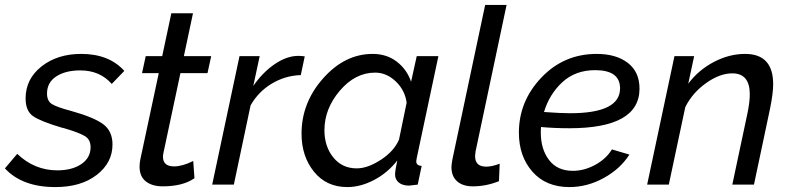

<svg xmlns="http://www.w3.org/2000/svg" viewBox="-44 -750 3211 780"><path d="M-24 -66 26 -125Q96 -58 189 -58Q249 -58 286.5 -83.5Q324 -109 324 -152Q324 -183 301 -197Q278 -211 217 -229Q209 -231 205 -232Q121 -257 90.5 -278Q60 -299 60 -350Q60 -429 124.5 -480Q189 -531 286 -531Q399 -531 461 -462L410 -409Q362 -464 282 -464Q222 -464 184.5 -439.5Q147 -415 147 -370Q147 -340 166.5 -327.5Q186 -315 246 -299Q336 -274 374.5 -246Q413 -218 413 -163Q413 -89 349 -39.5Q285 10 181 10Q46 10 -24 -66Z M523 -73Q523 -87 526 -102L601 -453H533L548 -522H615L652 -696H740L703 -522H814L799 -453H689L620 -129Q618 -119 618 -114Q618 -74 663 -74Q697 -74 741 -96L746 -26Q699 7 617 7Q574 7 548.5 -13Q523 -33 523 -73Z M929 -522H1011L985 -401Q1023 -456 1072 -489.5Q1121 -523 1168 -523Q1182 -523 1194 -521L1178 -445Q1115 -443 1060.5 -410.5Q1006 -378 974 -322L906 0H818Z M1181 -207Q1181 -333 1269 -432Q1357 -531 1470 -531Q1527 -531 1568 -499.5Q1609 -468 1626 -418L1649 -522H1737L1649 -108Q1647 -98 1647 -95Q1647 -77 1669 -76L1653 0Q1623 4 1618 4Q1591 4 1576 -8.5Q1561 -21 1561 -41Q1561 -57 1570 -98Q1531 -48 1476 -19Q1421 10 1367 10Q1282 10 1231.5 -52.5Q1181 -115 1181 -207ZM1577 -183 1608 -333Q1601 -384 1563.5 -419.5Q1526 -455 1480 -455Q1399 -455 1336.5 -381.5Q1274 -308 1274 -221Q1274 -155 1310 -110.5Q1346 -66 1405 -66Q1450 -66 1503.5 -101Q1557 -136 1577 -183Z M1790 -71Q1790 -81 1794 -103L1927 -730H2014L1888 -135Q1886 -121 1886 -116Q1886 -73 1931 -73Q1955 -73 1986 -85L1983 -14Q1931 7 1877 7Q1836 7 1813 -13.5Q1790 -34 1790 -71Z M2269 -229Q2209 -229 2154 -234Q2153 -226 2153 -211Q2153 -144 2186.5 -100Q2220 -56 2283 -56Q2329 -56 2373.5 -80Q2418 -104 2442 -143L2513 -122Q2476 -64 2409 -27Q2342 10 2269 10Q2174 10 2119 -52.5Q2064 -115 2064 -211Q2064 -339 2155.5 -435Q2247 -531 2380 -531Q2459 -531 2506.5 -494.5Q2554 -458 2554 -390Q2554 -229 2269 -229ZM2374 -465Q2294 -465 2241 -416.5Q2188 -368 2166 -295Q2233 -290 2272 -290Q2475 -290 2475 -391Q2475 -465 2374 -465Z M2696 -522H2776L2752 -410Q2793 -465 2855.5 -498Q2918 -531 2983 -531Q3097 -531 3097 -408Q3097 -372 3085 -312L3019 0H2931L2993 -292Q3002 -336 3002 -367Q3002 -452 2931 -452Q2880 -452 2824.5 -412.5Q2769 -373 2740 -315L2673 0H2585Z"/></svg>

Font: Raleway-v4020 Medium
Style: Italic
Weight: 500
Italic angle: -12°
Designer: Matt McInerney, Pablo Impallari, Rodrigo Fuenzalida
Foundry: Matt McInerney, Pablo Impallari, Rodrigo Fuenzalida
Version: Version 4.020;PS 004.020;hotconv 1.0.88;makeotf.lib2.5.64775